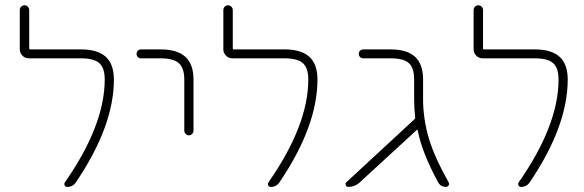

<svg xmlns="http://www.w3.org/2000/svg" viewBox="-20 -736 2234 735"><path d="M290 -546.9Q353.5 -546.9 384.8 -518.6Q416 -490.2 416 -431.6Q416 -252.9 270.5 -38.1Q258.8 -20.5 237.3 -20.5Q230.5 -20.5 227.5 -26.4Q224.6 -32.2 228.5 -38.1Q380.9 -256.8 380.9 -431.6Q380.9 -475.6 360.4 -494.1Q339.8 -512.7 290 -512.7H89.8Q76.2 -512.7 65.9 -522.9Q55.7 -533.2 55.7 -546.9V-697.3Q55.7 -705.1 61 -710.4Q66.4 -715.8 73.7 -715.8Q81.1 -715.8 86.4 -710.4Q91.8 -705.1 91.8 -697.3V-550.8Q91.8 -546.9 95.7 -546.9Z M594.7 -512.7H519.5Q512.7 -512.7 507.8 -517.6Q502.9 -522.5 502.9 -529.8Q502.9 -537.1 507.8 -542Q512.7 -546.9 519.5 -546.9H594.7Q658.2 -546.9 689.5 -518.6Q720.7 -490.2 720.7 -431.6V-235.4Q720.7 -228.5 715.3 -223.1Q710 -217.8 703.1 -217.8Q696.3 -217.8 690.9 -223.1Q685.5 -228.5 685.5 -235.4V-431.6Q685.5 -475.6 664.6 -494.1Q643.6 -512.7 594.7 -512.7Z M1069.3 -546.9Q1132.8 -546.9 1164.1 -518.6Q1195.3 -490.2 1195.3 -431.6Q1195.3 -252.9 1049.8 -38.1Q1038.1 -20.5 1016.6 -20.5Q1009.8 -20.5 1006.8 -26.4Q1003.9 -32.2 1007.8 -38.1Q1160.2 -256.8 1160.2 -431.6Q1160.2 -475.6 1139.6 -494.1Q1119.1 -512.7 1069.3 -512.7H869.1Q855.5 -512.7 845.2 -522.9Q835 -533.2 835 -546.9V-697.3Q835 -705.1 840.3 -710.4Q845.7 -715.8 853 -715.8Q860.4 -715.8 865.7 -710.4Q871.1 -705.1 871.1 -697.3V-550.8Q871.1 -546.9 875 -546.9Z M1599.6 -357.4Q1599.6 -280.3 1622.1 -205.1Q1642.6 -135.7 1697.3 -38.1Q1699.2 -35.2 1699.2 -32.2Q1699.2 -29.3 1697.3 -26.4Q1693.4 -20.5 1687.5 -20.5Q1667 -20.5 1657.2 -38.1Q1594.7 -153.3 1579.1 -237.3Q1578.1 -241.2 1575.2 -238.3L1357.4 -38.1Q1338.9 -20.5 1312.5 -20.5Q1306.6 -20.5 1303.7 -27.3Q1302.7 -29.3 1302.7 -32.2Q1302.7 -35.2 1305.7 -38.1L1567.4 -280.3Q1570.3 -283.2 1569.3 -287.1Q1565.4 -320.3 1565.4 -357.4V-431.6Q1565.4 -475.6 1545.4 -494.1Q1525.4 -512.7 1475.6 -512.7H1371.1Q1363.3 -512.7 1358.4 -517.6Q1353.5 -522.5 1353.5 -529.8Q1353.5 -537.1 1358.4 -542Q1363.3 -546.9 1371.1 -546.9H1475.6Q1538.1 -546.9 1568.8 -518.6Q1599.6 -490.2 1599.6 -431.6Z M2027.3 -546.9Q2090.8 -546.9 2122.1 -518.6Q2153.3 -490.2 2153.3 -431.6Q2153.3 -252.9 2007.8 -38.1Q1996.1 -20.5 1974.6 -20.5Q1967.8 -20.5 1964.8 -26.4Q1961.9 -32.2 1965.8 -38.1Q2118.2 -256.8 2118.2 -431.6Q2118.2 -475.6 2097.7 -494.1Q2077.1 -512.7 2027.3 -512.7H1827.1Q1813.5 -512.7 1803.2 -522.9Q1793 -533.2 1793 -546.9V-697.3Q1793 -705.1 1798.3 -710.4Q1803.7 -715.8 1811 -715.8Q1818.4 -715.8 1823.7 -710.4Q1829.1 -705.1 1829.1 -697.3V-550.8Q1829.1 -546.9 1833 -546.9Z"/></svg>

Font: Gen Jyuu Gothic ExtraLight
Style: Regular
Weight: 100
Designer: [Source Han Sans]
Ryoko NISHIZUKA  (kana & ideographs); Paul D. Hunt (Latin, Greek & Cyrillic); Wenlong ZHANG  (bopomofo
Version: Version 1.002.20150607